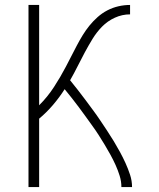

<svg xmlns="http://www.w3.org/2000/svg" viewBox="-20 -755 640 775"><path d="M95 0V-735H138V-330Q155 -347 170 -365.5Q185 -384 198 -404Q211 -424 223 -444.5Q235 -465 246 -486Q257 -507 268 -528.5Q279 -550 290 -571Q301 -592 313.5 -612.5Q326 -633 341 -651.5Q356 -670 374 -686Q392 -702 413 -713Q434 -724 457.5 -729.5Q481 -735 505 -735V-697Q473 -697 443.5 -683.5Q414 -670 392 -647.5Q370 -625 353.5 -598Q337 -571 322 -543Q307 -515 293 -487Q279 -459 263 -431Q279 -411 294.5 -391.5Q310 -372 325 -351.5Q340 -331 355 -311Q370 -291 384 -270Q398 -249 412 -228Q426 -207 439 -185.5Q452 -164 464 -142Q476 -120 486.5 -97Q497 -74 505 -49.5Q513 -25 513 0H470Q470 -23 463 -45.5Q456 -68 446.5 -89Q437 -110 426 -130Q415 -150 403 -170Q391 -190 378.5 -209.5Q366 -229 352.5 -247.5Q339 -266 325.5 -285Q312 -304 298 -322.5Q284 -341 270 -359Q256 -377 241 -395Q220 -362 194 -331.5Q168 -301 138 -276V0Z"/></svg>

Font: Iosevka Curly XLtEx
Style: Regular
Weight: 200
Width: 7
Monospace: yes
Designer: Belleve Invis
Foundry: Belleve Invis
Version: Version 11.1.0; ttfautohint (v1.8.3)